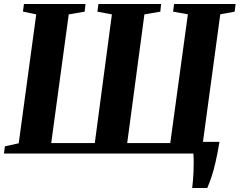

<svg xmlns="http://www.w3.org/2000/svg" viewBox="-24 -763 1191 954"><path d="M931 171Q933 154.5 934.8 133.8Q936.5 113 937.5 90.2Q938.5 67.5 938.5 44.5Q938.5 21.5 937 0L902.5 -58H1066.5Q1057 -1 1047.2 41.8Q1037.5 84.5 1027 115.5Q1016.5 146.5 1006 171ZM-4.5 0 0.5 -36 69 -51 156 -691.5 90 -705.5 95 -743H401L396.5 -705L317.5 -691.5L230.5 -52H447L532 -691.5L460 -705L465 -743H776.5L772.5 -705L693.5 -691.5L608 -52H822L909.5 -692L836 -705L841 -743H1146.5L1142 -705L1070.5 -692L983.5 -51.5L1055 -36L1050.5 0Z"/></svg>

Font: Merriweather 72pt ExtraBold
Style: Italic
Weight: 800
Italic angle: -7.8°
Version: Version 2.101